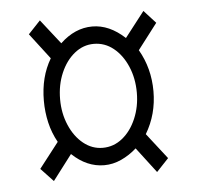

<svg xmlns="http://www.w3.org/2000/svg" viewBox="-39 -611 521 506"><g transform="rotate(-5 221.0 -358.0)"><path d="M84 -145 51 -180 103 -247Q89 -272 82.5 -300Q76 -328 76 -358Q76 -421 104 -468L52 -536L84 -570L135 -505Q174 -542 220 -542Q265 -542 306 -504L358 -571L389 -537L337 -469Q366 -419 366 -358Q366 -297 336 -247L389 -179L357 -145L306 -212Q287 -195 265 -185Q243 -175 220 -175Q174 -175 135 -212ZM220 -221Q249 -221 272 -239.5Q295 -258 308.5 -289.5Q322 -321 322 -358Q322 -396 308.5 -427.5Q295 -459 272 -477.5Q249 -496 220 -496Q192 -496 169 -477.5Q146 -459 132.5 -427.5Q119 -396 119 -358Q119 -321 132.5 -289.5Q146 -258 169 -239.5Q192 -221 220 -221Z"/></g></svg>

Font: Noto Serif Display ExtraCondensed
Style: Regular
Weight: 400
Width: 2
Designer: Monotype Design Team
Foundry: Monotype Imaging Inc.
Version: Version 2.009